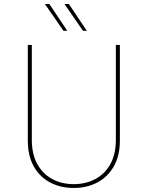

<svg xmlns="http://www.w3.org/2000/svg" viewBox="-20 -925 733 953"><path d="M138 -230Q138 -160 165 -111Q192 -62 239 -36.5Q286 -11 346 -11Q406 -11 453.5 -36.5Q501 -62 528 -111Q555 -160 555 -230V-702H575V-228Q575 -151 544.5 -98.5Q514 -46 462.5 -19Q411 8 346 8Q281 8 229.5 -19Q178 -46 148 -98.5Q118 -151 118 -228V-702H138ZM203 -905H225L314 -772H295ZM300 -905H322L411 -772H392Z"/></svg>

Font: Josefin Sans Thin Thin
Style: Regular
Weight: 250
Version: Version 2.001